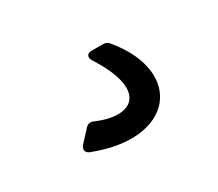

<svg xmlns="http://www.w3.org/2000/svg" viewBox="-55 -102 463 408"><g transform="rotate(-30 177.0 102.0)"><path d="M82 185C252 251 340 135 237 9C232 2 227 0 219 0H193C181 0 177 8 184 19C255 130 203 167 123 133C115 129 108 130 102 137L77 164C70 173 72 181 82 185Z"/></g></svg>

Font: OpenDyslexic3
Style: Regular
Weight: 400
Designer: Abelardo Gonzalez
Version: Version 3.001;PS 003.001;hotconv 1.0.88;makeotf.lib2.5.64775